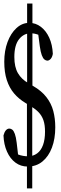

<svg xmlns="http://www.w3.org/2000/svg" viewBox="-23 -936 342 1079"><path d="M132.3 0Q93.8 0 64 -22Q34.2 -43.9 16.4 -83.7Q-1.5 -123.5 -3.4 -174.8Q1.5 -193.8 10 -203.6Q18.6 -213.4 29.3 -213.4Q38.6 -213.4 46.4 -207Q54.2 -200.7 60.5 -183.3Q66.9 -166 70.8 -133.3L81.5 -41.5L43.5 -86.4Q59.1 -75.7 75.4 -69.1Q91.8 -62.5 106.7 -60.1Q121.6 -57.6 134.8 -57.6Q163.1 -57.6 185.3 -73.7Q207.5 -89.8 218.8 -121.1Q230 -152.3 230 -195.8Q230 -234.4 221.2 -260Q212.4 -285.6 194.1 -304.9Q175.8 -324.2 145 -341.8L120.1 -357.4Q82.5 -379.9 56.2 -410.9Q29.8 -441.9 15.4 -485.6Q1 -529.3 1 -589.4Q1 -650.4 19.3 -699.7Q37.6 -749 69.6 -778.3Q101.6 -807.6 141.6 -807.6Q177.2 -807.6 206.5 -785.4Q235.8 -763.2 253.7 -724.1Q271.5 -685.1 273.9 -633.3Q270.5 -614.3 261.5 -604.7Q252.4 -595.2 243.2 -595.2Q234.9 -595.2 226.6 -601.8Q218.3 -608.4 211.7 -626.2Q205.1 -644 200.7 -675.8L189 -765.6L226.6 -722.7Q211.4 -733.4 197.8 -738.8Q184.1 -744.1 172.1 -746.6Q160.2 -749 149.9 -749Q110.8 -749 84.2 -715.8Q57.6 -682.6 57.6 -615.7Q57.6 -559.1 77.9 -524.7Q98.1 -490.2 135.7 -469.2L162.6 -453.1Q210 -425.8 237.5 -390.4Q265.1 -355 276.4 -312.5Q287.6 -270 287.6 -220.7Q287.6 -155.8 268.8 -106.2Q250 -56.6 215.3 -28.3Q180.7 0 132.3 0ZM128.4 122.6V-401.9H158.2V122.6ZM129.4 -401.9V-916H159.2V-401.9Z"/></svg>

Font: Scarab Serif
Style: Condensed
Weight: 400
Designer: John Roberts
Foundry: Scarab
Version: 1.0